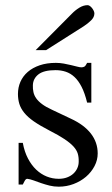

<svg xmlns="http://www.w3.org/2000/svg" viewBox="-20 -701 430 736"><path d="M354.5 -112.8Q354.5 -87.4 342.3 -64.2Q330.1 -41 309.6 -23.4Q289.1 -5.9 262 4.4Q234.9 14.6 205.1 14.6Q187 14.6 170.2 10.5Q153.3 6.3 137.9 1Q122.6 -4.4 109.1 -9.3Q95.7 -14.2 84.5 -15.6Q79.1 -15.6 74.7 -7.8Q70.3 0 67.4 6.3H51.3V-153.3H67.4Q73.7 -119.1 87.2 -93.5Q100.6 -67.9 118.9 -50.5Q137.2 -33.2 159.2 -24.4Q181.2 -15.6 205.1 -15.6Q223.1 -15.6 237.3 -21Q251.5 -26.4 261.2 -35.4Q271 -44.4 276.4 -56.4Q281.7 -68.4 281.7 -81.5Q282.2 -98.1 278.1 -112.1Q273.9 -126 261.7 -139.4Q249.5 -152.8 227.3 -167.7Q205.1 -182.6 168.5 -201.2Q132.8 -219.7 109.6 -235.8Q86.4 -252 73 -268.6Q59.6 -285.2 54.2 -302.7Q48.8 -320.3 48.8 -340.8Q48.8 -365.7 58.3 -387.5Q67.9 -409.2 86.4 -425.3Q105 -441.4 132.1 -450.7Q159.2 -460 194.3 -460Q209.5 -460 224.4 -457.3Q239.3 -454.6 252.4 -451.4Q265.6 -448.2 275.9 -445.6Q286.1 -442.9 292 -442.9Q298.8 -442.9 303.5 -445.6Q308.1 -448.2 314 -460H330.1V-307.6H314Q305.2 -343.8 293 -367.7Q280.8 -391.6 265.6 -405.8Q250.5 -419.9 232.2 -426Q213.9 -432.1 192.9 -432.1Q147.9 -432.1 127.2 -415.8Q106.4 -399.4 106 -373.5Q105.5 -360.4 108.2 -347.9Q110.8 -335.4 118.9 -324Q127 -312.5 141.4 -301.8Q155.8 -291 179.2 -280.3L251.5 -246.1Q302.2 -222.7 328.4 -189Q354.5 -155.3 354.5 -112.8ZM341.8 -649.4Q341.8 -635.3 329.3 -623Q316.9 -610.8 301.3 -600.6L156.7 -508.8H116.7L255.4 -648.4Q268.1 -661.6 283.9 -671.4Q299.8 -681.2 315.9 -681.2Q319.8 -681.2 324.2 -678.2Q328.6 -675.3 332.5 -670.4Q336.4 -665.5 339.1 -659.9Q341.8 -654.3 341.8 -649.4Z"/></svg>

Font: Doulos SIL Viet
Style: Regular
Weight: 400
Designer: Walt Agee, Victor Gaultney, Peter Martin, Debbi Hosken, Becca Hirsbrunner
Foundry: SIL International
Version: Version 5.000